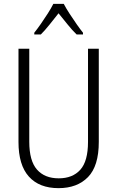

<svg xmlns="http://www.w3.org/2000/svg" viewBox="-20 -967 609 997"><path d="M493 -230Q493 -105 437 -47.5Q381 10 284 10Q184 10 130 -50Q76 -110 76 -230V-714H132V-231Q132 -132 172 -86.5Q212 -41 285 -41Q357 -41 397 -85.5Q437 -130 437 -230V-714H493ZM311 -947Q323 -924 341.5 -895.5Q360 -867 379 -840Q398 -813 411 -797V-788H378Q355 -810 331 -840Q307 -870 284 -898Q262 -870 237.5 -839.5Q213 -809 192 -788H158V-797Q174 -817 192.5 -843.5Q211 -870 228.5 -897.5Q246 -925 257 -947Z"/></svg>

Font: Noto Sans Gurmukhi Condensed Light
Style: Regular
Weight: 300
Width: 3
Designer: Jelle Bosma - Monotype Design Team
Foundry: Monotype Imaging Inc.
Version: Version 2.004; ttfautohint (v1.8.4.7-5d5b)